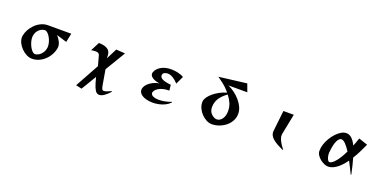

<svg xmlns="http://www.w3.org/2000/svg" viewBox="-10 -1803 6020 3012"><g transform="rotate(20 3000.0 -296.5)"><path d="M685 -473Q718 -437 742 -392.5Q766 -348 766 -304Q766 -299 765.5 -293Q765 -287 764 -281Q753 -221 723.5 -168Q694 -115 650 -74.5Q606 -34 552.5 -11Q499 12 440 12Q394 12 348 -11.5Q302 -35 263.5 -73.5Q225 -112 202 -158.5Q179 -205 179 -252Q179 -268 182 -281Q191 -331 218.5 -381.5Q246 -432 288.5 -474Q331 -516 385 -542Q439 -568 500 -568H888L857 -420ZM460 -73Q492 -73 524 -92.5Q556 -112 580 -147.5Q604 -183 611 -231Q612 -237 612.5 -243Q613 -249 613 -255Q613 -291 601 -330.5Q589 -370 569.5 -403.5Q550 -437 527 -458Q504 -479 482 -479Q451 -479 419.5 -462Q388 -445 364.5 -412.5Q341 -380 333 -331Q332 -325 331.5 -318.5Q331 -312 331 -305Q331 -268 343 -227.5Q355 -187 374 -152Q393 -117 415.5 -95Q438 -73 460 -73Z M1798 71Q1745 129 1702.5 156.5Q1660 184 1627 184Q1585 184 1559 144Q1533 104 1513 36L1485 -64L1334 187L1236 165L1455 -233L1410 -399Q1404 -420 1388 -429.5Q1372 -439 1340 -439Q1326 -439 1308.5 -437Q1291 -435 1269 -432L1345 -580Q1432 -580 1486 -549Q1540 -518 1543 -447L1545 -397L1636 -576L1786 -566L1583 -228L1626 22Q1633 62 1642 81.5Q1651 101 1675 101Q1693 101 1721.5 90.5Q1750 80 1793 61Z M2741 -95Q2707 -58 2660 -34.5Q2613 -11 2560 0.5Q2507 12 2455 12Q2393 12 2340 -3.5Q2287 -19 2254.5 -48.5Q2222 -78 2222 -120Q2222 -124 2222 -127.5Q2222 -131 2223 -135Q2228 -167 2250.5 -196Q2273 -225 2306.5 -249Q2340 -273 2379 -288.5Q2418 -304 2456 -309Q2385 -317 2338.5 -346Q2292 -375 2292 -415Q2292 -420 2293.5 -425.5Q2295 -431 2296 -436Q2317 -499 2386 -539.5Q2455 -580 2555 -580Q2605 -580 2662.5 -568.5Q2720 -557 2766 -529L2703 -396Q2660 -444 2614 -471.5Q2568 -499 2526 -499Q2498 -499 2474.5 -488Q2451 -477 2445 -454Q2444 -450 2443.5 -446Q2443 -442 2443 -437Q2443 -406 2483.5 -383Q2524 -360 2629 -349L2639 -256Q2575 -256 2529.5 -243Q2484 -230 2456 -211Q2428 -192 2414 -172.5Q2400 -153 2398 -139Q2398 -137 2397.5 -135.5Q2397 -134 2397 -132Q2397 -98 2435 -80.5Q2473 -63 2534 -63Q2578 -63 2630.5 -73Q2683 -83 2738 -104Z M3483 -649Q3540 -623 3593.5 -583Q3647 -543 3688.5 -494Q3730 -445 3754.5 -391.5Q3779 -338 3779 -284Q3779 -219 3750 -164.5Q3721 -110 3672 -70.5Q3623 -31 3563.5 -9.5Q3504 12 3444 12Q3396 12 3350 -12Q3304 -36 3267 -75.5Q3230 -115 3208 -163Q3186 -211 3186 -259Q3186 -265 3186.5 -271.5Q3187 -278 3188 -284Q3193 -317 3219.5 -353.5Q3246 -390 3288.5 -425Q3331 -460 3385.5 -489Q3440 -518 3501 -536Q3497 -541 3493 -546Q3489 -551 3485 -555Q3435 -612 3386 -650.5Q3337 -689 3287 -723L3749 -780L3797 -649ZM3521 -511Q3459 -469 3414.5 -412.5Q3370 -356 3359 -284Q3356 -263 3356 -244Q3356 -186 3383 -149.5Q3410 -113 3450 -95Q3470 -86 3490 -86Q3523 -86 3551.5 -108Q3580 -130 3597.5 -171Q3615 -212 3615 -268Q3615 -339 3589.5 -397.5Q3564 -456 3521 -511Z M4631 12Q4508 -41 4449 -92Q4390 -143 4390 -206Q4390 -209 4390.5 -212.5Q4391 -216 4391 -219L4430 -567H4603L4536 -229Q4533 -216 4533 -200Q4533 -160 4556.5 -111Q4580 -62 4634 6Z M5764 12Q5745 -28 5719 -80.5Q5693 -133 5664 -188Q5591 -86 5519.5 -36.5Q5448 13 5386 13Q5356 13 5319.5 -2Q5283 -17 5250 -43.5Q5217 -70 5195.5 -104Q5174 -138 5174 -176Q5174 -229 5192.5 -285.5Q5211 -342 5243 -394.5Q5275 -447 5314.5 -488.5Q5354 -530 5396 -554.5Q5438 -579 5477 -579Q5529 -579 5570 -541.5Q5611 -504 5645 -432Q5658 -464 5670.5 -498Q5683 -532 5695 -569L5844 -519Q5810 -442 5776.5 -376Q5743 -310 5708 -255Q5725 -198 5740.5 -133Q5756 -68 5772 6ZM5592 -313Q5552 -377 5511.5 -419.5Q5471 -462 5437 -462Q5401 -462 5370.5 -399.5Q5340 -337 5328 -206Q5327 -202 5327 -197Q5327 -192 5327 -187Q5327 -157 5334.5 -128Q5342 -99 5354.5 -79.5Q5367 -60 5382 -60Q5420 -60 5476.5 -126Q5533 -192 5592 -313Z"/></g></svg>

Font: Reggae One
Style: Regular
Weight: 400
Designer: Fontworks Inc.
Foundry: Fontworks Inc.
Version: Version 1.100